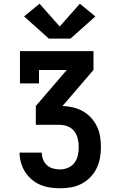

<svg xmlns="http://www.w3.org/2000/svg" viewBox="-20 -804 640 1029"><path d="M302 205Q275 205 248 201Q221 197 196 186.5Q171 176 150 158Q129 140 114.5 117Q100 94 92.5 68Q85 42 85 14H204Q204 33 211 51Q218 69 232 81.5Q246 94 264.5 99Q283 104 302 104Q324 104 345 95Q366 86 379 68.5Q392 51 397 29Q402 7 402 -15Q402 -38 397 -60Q392 -82 378.5 -100Q365 -118 343.5 -126.5Q322 -135 300 -135H172V-236L338 -429H189V-357H87V-530H481V-429L315 -236Q343 -235 371 -228.5Q399 -222 424 -208Q449 -194 468.5 -172.5Q488 -151 500 -125.5Q512 -100 516.5 -71.5Q521 -43 521 -14Q521 15 515.5 44Q510 73 497 99.5Q484 126 463 147Q442 168 416 181.5Q390 195 360.5 200Q331 205 302 205ZM242 -597 109 -716 192 -784 300 -662 408 -784 491 -716 358 -597Z"/></svg>

Font: Iosevka Slab Extended
Style: Bold
Weight: 700
Width: 7
Monospace: yes
Designer: Belleve Invis
Foundry: Belleve Invis
Version: Version 11.1.0; ttfautohint (v1.8.3)